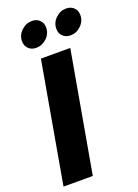

<svg xmlns="http://www.w3.org/2000/svg" viewBox="-169 -983 758 1053"><g transform="rotate(-20 210.0 -456.5)"><path d="M11.2 0 134.8 -702.1H306.2L182.1 0ZM131.8 -766.1Q104.5 -766.1 87.2 -783Q69.8 -799.8 69.8 -826.2Q69.8 -861.8 96.7 -887.5Q123.5 -913.1 158.2 -913.1Q186 -913.1 203.1 -896.2Q220.2 -879.4 220.2 -853Q220.2 -817.4 193.4 -791.7Q166.5 -766.1 131.8 -766.1ZM332 -766.1Q304.7 -766.1 287.4 -783Q270 -799.8 270 -826.2Q270 -861.8 296.6 -887.5Q323.2 -913.1 357.9 -913.1Q385.7 -913.1 402.8 -896.2Q419.9 -879.4 419.9 -853Q419.9 -817.4 393.3 -791.7Q366.7 -766.1 332 -766.1Z"/></g></svg>

Font: SVN-Poppins
Style: Bold Italic
Weight: 700
Italic angle: -10°
Designer: Ninad Kale (Devanagari), Jonny Pinhorn (Latin)
Foundry: Indian Type Foundry
Version: Version 3.002 2017